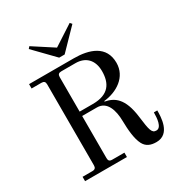

<svg xmlns="http://www.w3.org/2000/svg" viewBox="-212 -1064 1141 1220"><g transform="rotate(-30 358.0 -454.0)"><path d="M172 -906 312 -762H352L492 -906L480 -920L332 -824L184 -920ZM253 -400V-653C253 -672 261 -680 280 -680H384C457 -680 505 -635 505 -552C505 -465 469 -400 350 -400ZM62 0H369V-32H280C259 -32 253 -41 253 -59V-368H362C435 -368 459 -291 460 -212C461 -145 467 -77 489 -35C507 -1 537 12 580 12C683 12 684 -114 684 -160H659C659 -118 654 -52 616 -52C583 -52 577 -78 564 -182C546 -328 487 -364 422 -376V-380C518 -390 611 -448 611 -552C611 -677 503 -712 390 -712H62V-680H134C153 -680 161 -672 161 -653V-59C161 -41 153 -32 134 -32H62Z"/></g></svg>

Font: Old Standard
Style: Regular
Weight: 400
Designer: Alexey Kryukov <alexios@thessalonica.org.ru>
Version: Version 2.0